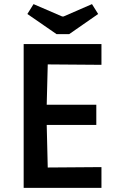

<svg xmlns="http://www.w3.org/2000/svg" viewBox="-20 -913 571 933"><path d="M95 0V-699H473V-598L212 -600L207 -404H448V-306H207L212 -99L473 -101V0ZM255 -747 113 -845 143 -893 282 -833H289L427 -893L457 -845L316 -747Z"/></svg>

Font: Ruda
Style: Bold
Weight: 700
Designer: Mariela Monsalve and Angelina Sanchez
Foundry: Mariela Monsalve and Angelina Sanchez
Version: Version 2.000